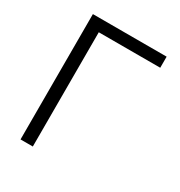

<svg xmlns="http://www.w3.org/2000/svg" viewBox="-168 -822 878 938"><g transform="rotate(30 271.0 -353.5)"><path d="M500 -644.5H153.3V0H84V-707H500Z"/></g></svg>

Font: Pretendard JP Light
Style: Regular
Weight: 300
Designer: Base glyphs from Inter by Rasmus Andersson; Hangeul glyphs from Noto Sans CJK(Source Han Sans) by Jang Soo-young and Kan
Foundry: Kil Hyung-jin
Version: Version 1.309